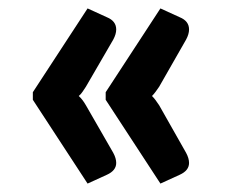

<svg xmlns="http://www.w3.org/2000/svg" viewBox="-20 -499 537 456"><path d="M188 -63 58 -262V-280L188 -479L234 -458Q256 -449 256 -429Q256 -418 249 -405L184 -293Q180 -287 176 -281Q172 -275 167 -271Q176 -263 184 -249L249 -136Q256 -123 256 -112Q256 -94 234 -84ZM361 -63 231 -262V-280L361 -479L407 -458Q429 -449 429 -429Q429 -418 422 -405L358 -293Q354 -287 349.5 -281Q345 -275 341 -271Q349 -263 358 -249L422 -136Q429 -123 429 -112Q429 -94 407 -84Z"/></svg>

Font: Aleo ExtraBold
Style: Regular
Weight: 800
Designer: Alessio Laiso
Foundry: Alessio Laiso
Version: Version 2.001;gftools[0.9.29]